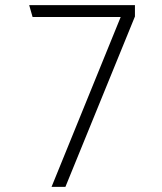

<svg xmlns="http://www.w3.org/2000/svg" viewBox="-20 -731 634 751"><path d="M452.1 -664.6 181.6 0H235.8L507.8 -666.5V-710.9H94.2L107.4 -664.6Z"/></svg>

Font: My Font
Style: ExtraLight
Weight: 500
Designer: Vernon Adams
Foundry: newtypography
Version: Version 0.001